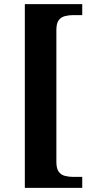

<svg xmlns="http://www.w3.org/2000/svg" viewBox="-20 -780 455 928"><path d="M100 128V-760H377.5V-707H334.5Q312.5 -707 293.5 -702Q274.5 -697 263.5 -682Q252.5 -667 252.5 -635V3Q252.5 34 263.5 49.5Q274.5 65 293.5 70Q312.5 75 334.5 75H377.5V128Z"/></svg>

Font: Noto Serif Lao
Style: Regular
Weight: 400
Designer: Monotype Design Team
Foundry: Monotype Imaging Inc.
Version: Version 2.003